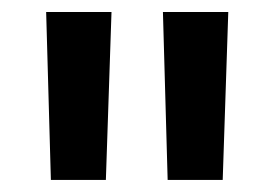

<svg xmlns="http://www.w3.org/2000/svg" viewBox="-20 -720 453 317"><path d="M56.2 -700.2H164.1L154.8 -422.9H64ZM249 -700.2H356.9L347.7 -422.9H256.8Z"/></svg>

Font: Montserrat SemiBold
Style: Regular
Weight: 600
Designer: Julieta Ulanovsky
Foundry: Julieta Ulanovsky
Version: Version 7.200